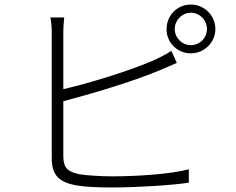

<svg xmlns="http://www.w3.org/2000/svg" viewBox="-20 -818 1040 846"><path d="M259 -372C377 -403 558 -456 678 -506C706 -517 736 -531 759 -541L735 -594C713 -579 687 -566 659 -553C546 -504 375 -452 259 -425V-673C259 -701 261 -721 263 -741H202C206 -721 208 -698 208 -673V-120C208 -41 246 -14 317 -1C357 6 416 8 472 8C581 8 730 -1 812 -13V-72C728 -50 580 -41 474 -41C422 -41 364 -45 331 -50C281 -61 259 -75 259 -131ZM821 -619C782 -619 750 -651 750 -690C750 -729 782 -762 821 -762C860 -762 892 -729 892 -690C892 -651 860 -619 821 -619ZM821 -798C761 -798 714 -750 714 -690C713 -631 761 -583 821 -583C880 -583 929 -631 929 -690C929 -750 880 -798 821 -798Z"/></svg>

Font: Noto Sans JP Light
Style: Regular
Weight: 300
Designer: Ryoko NISHIZUKA (kana & ideographs); Paul D. Hunt (Latin, Greek & Cyrillic); Wenlong ZHANG (bopomofo); Sandoll Communica
Foundry: Adobe Systems Incorporated
Version: Version 1.004;PS 1.004;hotconv 1.0.82;makeotf.lib2.5.63406